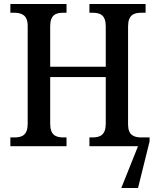

<svg xmlns="http://www.w3.org/2000/svg" viewBox="-20 -734 783 964"><path d="M32 0H314V-44H298C260 -44 232 -56 232 -113V-347H511V-114C511 -56 483 -44 444 -44H429V0H673L589 210H673L731 -24V-44H711H690C653 -44 623 -55 623 -109V-601C623 -659 652 -670 690 -670H711V-714H429V-670H444C483 -670 511 -659 511 -601V-399H232V-602C232 -659 260 -670 298 -670H314V-714H32V-670H50C88 -670 119 -659 119 -604V-113C119 -56 91 -44 53 -44H32Z"/></svg>

Font: Noto Serif SemiCondensed Medium
Style: Regular
Weight: 500
Width: 4
Designer: Monotype Design Team
Foundry: Monotype Imaging Inc.
Version: Version 2.014